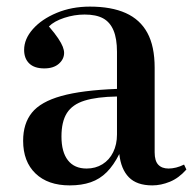

<svg xmlns="http://www.w3.org/2000/svg" viewBox="-20 -547 584 581"><path d="M191 14Q125 14 87.5 -22Q50 -58 50 -121Q50 -173 76.5 -206Q103 -239 165.5 -256.5Q228 -274 334 -278V-390Q334 -430 323.5 -455Q313 -480 292 -491.5Q271 -503 236 -503Q205 -503 174.5 -493Q144 -483 128 -467Q146 -446 156 -431Q166 -416 170 -405.5Q174 -395 174 -387Q174 -368 158 -354Q142 -340 114 -340Q84 -340 68.5 -355Q53 -370 53 -396Q53 -429 79.5 -459Q106 -489 151.5 -508Q197 -527 252 -527Q317 -527 360.5 -507.5Q404 -488 426 -447.5Q448 -407 448 -342V-86Q448 -60 459 -48.5Q470 -37 490 -37Q501 -37 513 -40Q525 -43 537 -49L544 -34Q521 -8 494 3Q467 14 441 14Q394 14 370 -10.5Q346 -35 341 -81Q324 -47 303 -26Q282 -5 254.5 4.5Q227 14 191 14ZM242 -37Q269 -37 290 -50Q311 -63 322.5 -86.5Q334 -110 334 -140V-255Q273 -254 236 -242.5Q199 -231 182.5 -205Q166 -179 166 -134Q166 -87 185.5 -62Q205 -37 242 -37Z"/></svg>

Font: Literata 60pt Medium
Style: Regular
Weight: 500
Designer: Latin by Veronika Burian and Jose Scaglione. Greek by Irene Vlachou. Cyrillic by Vera Evstafieva.
Foundry: TypeTogether
Version: Version 3.103;gftools[0.9.29]